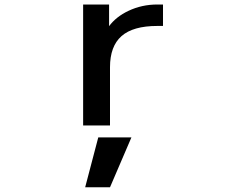

<svg xmlns="http://www.w3.org/2000/svg" viewBox="-20 -542 1040 831"><path d="M348.6 268.6 405.3 52.7H548.8L456.1 268.6ZM685.5 -429.7H661.1Q555.7 -429.7 505.9 -385.7Q456.1 -341.8 456.1 -251V1H339.8V-522.5H452.1V-428.7Q482.4 -469.7 536.1 -495.1Q593.8 -522.5 661.1 -522.5H685.5Z"/></svg>

Font: GenEi Gothic M SemiBold
Style: Regular
Weight: 500
Designer: o_tamon (Modified); [Source Han Sans]
Ryoko NISHIZUKA  (kana & ideographs); Paul D. Hunt (Latin, Greek & Cyrillic); Wenl
Version: Version 1.1a;Original Version 1.004